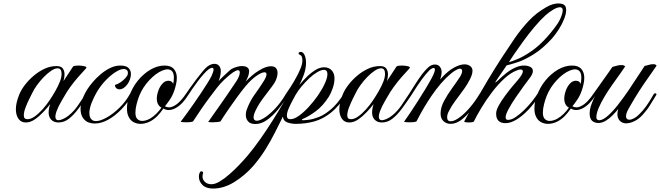

<svg xmlns="http://www.w3.org/2000/svg" viewBox="-20 -704 3826 1113"><path d="M130 6Q102 6 87 -15.5Q72 -37 72 -71Q72 -108 92 -157Q103 -184 125 -212.5Q147 -241 176 -265.5Q205 -290 238.5 -305.5Q272 -321 307 -321Q334 -321 344 -307Q354 -293 354 -273Q354 -254 348 -234L404 -319Q411 -324 435 -324Q453 -324 469.5 -320Q486 -316 479 -308Q471 -298 451.5 -277.5Q432 -257 409.5 -229Q387 -201 367 -170Q357 -153 337.5 -120Q318 -87 307 -57Q301 -39 301 -28Q301 -7 319 -7Q329 -7 346 -14.5Q363 -22 379 -35Q411 -61 435 -97.5Q459 -134 478 -162Q479 -163 480.5 -164Q482 -165 486 -165Q490 -165 492 -161.5Q494 -158 490 -153Q462 -111 435 -74.5Q408 -38 380 -16Q352 6 319 6Q293 6 277.5 -9.5Q262 -25 262 -52Q262 -64 264.5 -77Q267 -90 271 -101Q255 -80 231.5 -55Q208 -30 182 -12Q156 6 130 6ZM139 -13Q159 -13 181.5 -29Q204 -45 227 -70.5Q250 -96 269 -125Q285 -149 300.5 -176Q316 -203 326.5 -229Q337 -255 337 -276Q337 -308 314 -308Q298 -308 277 -294Q256 -280 234.5 -258Q213 -236 194.5 -210.5Q176 -185 165 -161Q162 -155 150.5 -132Q139 -109 128.5 -82Q118 -55 118 -35Q118 -13 139 -13Z M529 12Q511 12 494 6Q474 -1 460.5 -21Q447 -41 447 -72Q447 -95 456 -123.5Q465 -152 486 -186Q498 -205 518 -228.5Q538 -252 564 -274Q590 -296 619 -310Q648 -324 677 -324Q712 -324 725.5 -309.5Q739 -295 739 -275Q739 -259 733 -243Q727 -227 719 -216Q707 -200 695.5 -193Q684 -186 673 -186Q660 -186 652.5 -194.5Q645 -203 647 -212Q663 -216 679.5 -227.5Q696 -239 708 -252.5Q720 -266 721 -276Q723 -291 715.5 -297.5Q708 -304 696 -304Q678 -304 649.5 -286Q621 -268 592 -237.5Q563 -207 541 -170Q523 -139 510.5 -106.5Q498 -74 498 -48Q498 -35 502 -24.5Q506 -14 515 -8Q523 -2 536 -2Q561 -2 598 -22.5Q635 -43 672 -79Q709 -115 735 -162Q738 -167 742 -167Q745 -167 747.5 -163.5Q750 -160 749 -156Q721 -109 684 -70.5Q647 -32 607 -10Q567 12 529 12Z M795 14Q772 14 752.5 3Q733 -8 723 -33Q716 -50 716 -76Q716 -109 728 -143Q746 -196 779 -236.5Q812 -277 852.5 -300.5Q893 -324 934 -324Q971 -324 988 -304Q1005 -284 1005 -253Q1005 -235 1000.5 -215Q996 -195 989 -175Q979 -147 963 -124Q947 -101 936 -88Q958 -76 981.5 -86.5Q1005 -97 1025 -118.5Q1045 -140 1057 -159Q1059 -163 1062.5 -164Q1066 -165 1067 -165Q1077 -165 1071 -153Q1038 -99 998 -77.5Q958 -56 927 -75L925 -72Q910 -50 892 -31.5Q874 -13 852 -1Q839 6 824 10Q809 14 795 14ZM804 -3Q825 -3 849 -16Q870 -28 887.5 -46Q905 -64 916 -80Q905 -85 897 -98.5Q889 -112 889 -132Q889 -153 897.5 -177.5Q906 -202 921.5 -219Q937 -236 956 -236Q968 -236 975.5 -230Q983 -224 983 -216Q985 -221 986.5 -231Q988 -241 988 -253Q988 -279 978 -290.5Q968 -302 951 -302Q944 -302 936.5 -300Q929 -298 921 -295Q884 -280 845.5 -239Q807 -198 787 -148Q779 -128 772 -101Q765 -74 765 -51Q765 -25 776.5 -14Q788 -3 804 -3Z M1461 15Q1431 15 1418 -0.5Q1405 -16 1405 -37Q1405 -56 1412 -73Q1430 -120 1455.5 -155Q1481 -190 1509 -234Q1525 -260 1525 -273Q1525 -285 1513 -285Q1497 -285 1467 -264.5Q1437 -244 1405 -206Q1383 -180 1357.5 -145Q1332 -110 1309 -77Q1286 -44 1272 -22Q1258 0 1258 0Q1252 2 1239 3.5Q1226 5 1213 5Q1205 5 1198.5 4.5Q1192 4 1187 3Q1197 -12 1215.5 -38Q1234 -64 1255.5 -94.5Q1277 -125 1297 -154.5Q1317 -184 1332 -206Q1347 -228 1352 -236Q1370 -265 1370 -284Q1370 -297 1359 -297Q1350 -297 1331 -284.5Q1312 -272 1280 -242Q1259 -222 1239 -197Q1219 -172 1201 -147Q1173 -110 1150 -76.5Q1127 -43 1113.5 -22Q1100 -1 1099 0Q1091 3 1080.5 4Q1070 5 1060 5Q1049 5 1039.5 4Q1030 3 1027 2Q1039 -14 1059 -41Q1079 -68 1101.5 -100.5Q1124 -133 1145.5 -165Q1167 -197 1183 -223Q1199 -249 1206 -263Q1218 -290 1218 -300Q1218 -311 1209 -311Q1204 -311 1192 -304Q1179 -295 1161.5 -275.5Q1144 -256 1126 -232Q1108 -208 1093 -186Q1078 -164 1070 -151Q1068 -150 1065 -150Q1061 -150 1059 -153Q1057 -156 1058 -160Q1065 -171 1081 -193.5Q1097 -216 1116.5 -242Q1136 -268 1154 -289.5Q1172 -311 1183 -319Q1204 -334 1223 -334Q1240 -334 1250 -322.5Q1260 -311 1260 -292Q1260 -266 1247 -233Q1252 -240 1268 -255.5Q1284 -271 1300.5 -286Q1317 -301 1322 -304Q1339 -313 1354.5 -317Q1370 -321 1383 -321Q1408 -321 1418 -309Q1424 -303 1424 -290Q1424 -277 1418 -261Q1412 -245 1404 -231Q1422 -250 1442 -267Q1462 -284 1484 -297Q1504 -309 1520.5 -314.5Q1537 -320 1550 -320Q1589 -320 1589 -280Q1589 -265 1581.5 -245Q1574 -225 1557 -203Q1538 -178 1508.5 -139Q1479 -100 1462 -64Q1450 -39 1450 -24Q1450 -4 1469 -4Q1484 -4 1509 -19Q1539 -37 1573.5 -73Q1608 -109 1639 -162Q1642 -165 1647 -165Q1656 -165 1651 -153Q1623 -107 1591.5 -69Q1560 -31 1527 -8Q1494 15 1461 15Z M1215 389Q1175 389 1154 368.5Q1133 348 1133 320Q1133 304 1140 293Q1143 289 1147 289Q1152 289 1155.5 292.5Q1159 296 1157 300Q1154 309 1154 320Q1154 337 1168 350.5Q1182 364 1206 364Q1227 364 1254.5 347.5Q1282 331 1311.5 305Q1341 279 1368.5 250Q1396 221 1417.5 195.5Q1439 170 1450 155Q1491 101 1526.5 47Q1562 -7 1591.5 -55.5Q1621 -104 1641 -139L1648 -151Q1647 -151 1646 -150.5Q1645 -150 1643 -150Q1639 -150 1636.5 -152Q1634 -154 1635 -156Q1643 -167 1664.5 -200Q1686 -233 1705 -270Q1713 -285 1723 -309.5Q1733 -334 1733 -355Q1733 -364 1730 -373.5Q1727 -383 1720 -385Q1711 -389 1711 -394Q1711 -403 1724 -403Q1735 -403 1743 -390Q1749 -379 1751.5 -366.5Q1754 -354 1754 -341Q1754 -305 1740.5 -269Q1727 -233 1715 -211Q1735 -235 1758.5 -258.5Q1782 -282 1808 -298Q1834 -314 1859 -314Q1886 -314 1902.5 -296.5Q1919 -279 1919 -249Q1919 -221 1908 -190.5Q1897 -160 1886 -143Q1852 -90 1811 -59.5Q1770 -29 1734 -14Q1730 -12 1730 -9Q1730 -7 1737 -7Q1747 -7 1771.5 -10Q1796 -13 1829 -26Q1862 -39 1899 -70.5Q1936 -102 1972 -159Q1975 -164 1977.5 -164.5Q1980 -165 1981 -165Q1984 -165 1986 -162Q1988 -159 1986 -153Q1944 -87 1898 -50.5Q1852 -14 1801.5 0Q1751 14 1694 14Q1669 14 1645.5 5.5Q1622 -3 1620 -28Q1600 12 1575 62Q1550 112 1518.5 162.5Q1487 213 1448 258Q1401 312 1339.5 350.5Q1278 389 1215 389ZM1664 -13Q1685 -13 1713 -33Q1741 -53 1770 -84.5Q1799 -116 1823.5 -151.5Q1848 -187 1863 -220Q1878 -253 1878 -274Q1878 -299 1858 -299Q1842 -299 1819.5 -286Q1797 -273 1773.5 -251Q1750 -229 1729 -204Q1708 -179 1694 -155Q1691 -149 1678.5 -126.5Q1666 -104 1654.5 -78Q1643 -52 1643 -33Q1643 -13 1664 -13Z M2005 6Q1977 6 1962 -15.5Q1947 -37 1947 -71Q1947 -108 1967 -157Q1978 -184 2000 -212.5Q2022 -241 2051 -265.5Q2080 -290 2113.5 -305.5Q2147 -321 2182 -321Q2209 -321 2219 -307Q2229 -293 2229 -273Q2229 -254 2223 -234L2279 -319Q2286 -324 2310 -324Q2328 -324 2344.5 -320Q2361 -316 2354 -308Q2346 -298 2326.5 -277.5Q2307 -257 2284.5 -229Q2262 -201 2242 -170Q2232 -153 2212.5 -120Q2193 -87 2182 -57Q2176 -39 2176 -28Q2176 -7 2194 -7Q2204 -7 2221 -14.5Q2238 -22 2254 -35Q2286 -61 2310 -97.5Q2334 -134 2353 -162Q2354 -163 2355.5 -164Q2357 -165 2361 -165Q2365 -165 2367 -161.5Q2369 -158 2365 -153Q2337 -111 2310 -74.5Q2283 -38 2255 -16Q2227 6 2194 6Q2168 6 2152.5 -9.5Q2137 -25 2137 -52Q2137 -64 2139.5 -77Q2142 -90 2146 -101Q2130 -80 2106.5 -55Q2083 -30 2057 -12Q2031 6 2005 6ZM2014 -13Q2034 -13 2056.5 -29Q2079 -45 2102 -70.5Q2125 -96 2144 -125Q2160 -149 2175.5 -176Q2191 -203 2201.5 -229Q2212 -255 2212 -276Q2212 -308 2189 -308Q2173 -308 2152 -294Q2131 -280 2109.5 -258Q2088 -236 2069.5 -210.5Q2051 -185 2040 -161Q2037 -155 2025.5 -132Q2014 -109 2003.5 -82Q1993 -55 1993 -35Q1993 -13 2014 -13Z M2592 14Q2568 14 2551 -1.5Q2534 -17 2534 -46Q2534 -81 2554 -118.5Q2574 -156 2601 -193Q2628 -230 2648 -261Q2659 -280 2659 -292Q2659 -306 2646 -306Q2636 -306 2616 -293.5Q2596 -281 2565 -251Q2535 -221 2507.5 -184.5Q2480 -148 2457.5 -112Q2435 -76 2418.5 -46Q2402 -16 2394 0Q2387 3 2376.5 4Q2366 5 2355 5Q2330 5 2322 2Q2335 -16 2356.5 -48Q2378 -80 2402 -117.5Q2426 -155 2446 -188Q2457 -207 2470 -229Q2483 -251 2492 -270.5Q2501 -290 2501 -300Q2501 -310 2493 -310Q2488 -310 2480 -305Q2472 -300 2465 -292Q2450 -277 2426.5 -245.5Q2403 -214 2365 -153Q2362 -148 2355 -148Q2347 -148 2351 -159Q2369 -188 2388 -217.5Q2407 -247 2426 -273Q2446 -299 2463.5 -314.5Q2481 -330 2501 -330Q2520 -330 2530 -317Q2540 -304 2540 -287Q2540 -267 2531 -243Q2535 -247 2538.5 -251Q2542 -255 2546 -259Q2581 -296 2614.5 -313.5Q2648 -331 2673 -331Q2692 -331 2705.5 -321Q2719 -311 2719 -294Q2719 -274 2705 -246Q2691 -218 2673.5 -193Q2656 -168 2645 -154Q2638 -144 2618 -117.5Q2598 -91 2584 -63Q2577 -51 2574.5 -41.5Q2572 -32 2572 -24Q2572 -1 2593 -1Q2616 -1 2650 -28Q2677 -49 2705.5 -82.5Q2734 -116 2760 -159Q2763 -164 2766 -164.5Q2769 -165 2770 -165Q2777 -165 2774 -153Q2745 -107 2713.5 -68Q2682 -29 2650 -6Q2621 14 2592 14Z M2911 10Q2856 10 2856 -45Q2856 -65 2871.5 -93Q2887 -121 2909 -150.5Q2931 -180 2951 -204Q2971 -228 2981 -239Q3011 -275 3011 -290Q3011 -301 2998 -301Q2988 -301 2979 -297Q2942 -284 2904 -249Q2866 -214 2831.5 -168.5Q2797 -123 2770 -78Q2743 -33 2727 0Q2726 3 2716.5 4.5Q2707 6 2696 6Q2686 6 2678.5 4.5Q2671 3 2671 0Q2671 0 2689 -33Q2707 -66 2738 -120.5Q2769 -175 2808.5 -241Q2848 -307 2891 -373Q2926 -427 2963 -481Q3000 -535 3044.5 -582.5Q3089 -630 3146 -662Q3168 -675 3185.5 -679.5Q3203 -684 3216 -684Q3229 -684 3239 -681Q3262 -675 3262 -646Q3262 -624 3250 -593.5Q3238 -563 3219 -533.5Q3200 -504 3180 -481Q3126 -422 3074 -389.5Q3022 -357 2980.5 -343.5Q2939 -330 2917 -325Q2909 -314 2894 -291.5Q2879 -269 2861 -243Q2851 -229 2851 -226Q2851 -225 2855 -227.5Q2859 -230 2864 -235Q2890 -261 2918.5 -283Q2947 -305 2976 -316Q2997 -324 3018 -324Q3038 -324 3053.5 -316.5Q3069 -309 3069 -292Q3069 -277 3054 -256Q3041 -239 3017.5 -207Q2994 -175 2969.5 -139Q2945 -103 2928 -71.5Q2911 -40 2911 -24Q2911 -9 2925 -9Q2945 -9 2969.5 -25.5Q2994 -42 3019 -66.5Q3044 -91 3064.5 -117Q3085 -143 3097 -162Q3101 -164 3104 -164Q3114 -164 3109 -153Q3079 -106 3044 -69Q3009 -32 2974.5 -11Q2940 10 2911 10ZM2930 -344Q2949 -348 2983.5 -363Q3018 -378 3061.5 -408Q3105 -438 3150 -488Q3168 -508 3191.5 -538Q3215 -568 3227 -593Q3235 -611 3238.5 -623.5Q3242 -636 3242 -644Q3242 -662 3226 -662Q3210 -662 3186 -647.5Q3162 -633 3143 -616Q3112 -588 3078 -547.5Q3044 -507 3013.5 -465Q2983 -423 2960.5 -390Q2938 -357 2930 -344Z M3157 14Q3134 14 3114.5 3Q3095 -8 3085 -33Q3078 -50 3078 -76Q3078 -109 3090 -143Q3108 -196 3141 -236.5Q3174 -277 3214.5 -300.5Q3255 -324 3296 -324Q3333 -324 3350 -304Q3367 -284 3367 -253Q3367 -235 3362.5 -215Q3358 -195 3351 -175Q3341 -147 3325 -124Q3309 -101 3298 -88Q3320 -76 3343.5 -86.5Q3367 -97 3387 -118.5Q3407 -140 3419 -159Q3421 -163 3424.5 -164Q3428 -165 3429 -165Q3439 -165 3433 -153Q3400 -99 3360 -77.5Q3320 -56 3289 -75L3287 -72Q3272 -50 3254 -31.5Q3236 -13 3214 -1Q3201 6 3186 10Q3171 14 3157 14ZM3166 -3Q3187 -3 3211 -16Q3232 -28 3249.5 -46Q3267 -64 3278 -80Q3267 -85 3259 -98.5Q3251 -112 3251 -132Q3251 -153 3259.5 -177.5Q3268 -202 3283.5 -219Q3299 -236 3318 -236Q3330 -236 3337.5 -230Q3345 -224 3345 -216Q3347 -221 3348.5 -231Q3350 -241 3350 -253Q3350 -279 3340 -290.5Q3330 -302 3313 -302Q3306 -302 3298.5 -300Q3291 -298 3283 -295Q3246 -280 3207.5 -239Q3169 -198 3149 -148Q3141 -128 3134 -101Q3127 -74 3127 -51Q3127 -25 3138.5 -14Q3150 -3 3166 -3Z M3609 11Q3589 11 3574 -3Q3559 -17 3559 -43Q3559 -54 3564 -72Q3550 -55 3531.5 -36Q3513 -17 3491.5 -4Q3470 9 3448 9Q3436 9 3427 5Q3411 -1 3404.5 -14.5Q3398 -28 3398 -44Q3398 -72 3409.5 -102Q3421 -132 3430 -149Q3429 -148 3427 -148Q3423 -148 3419.5 -151.5Q3416 -155 3419 -159Q3426 -168 3440.5 -189Q3455 -210 3473 -235Q3491 -260 3506.5 -282Q3522 -304 3530 -316Q3538 -318 3553.5 -322.5Q3569 -327 3582 -327Q3597 -327 3604 -319Q3593 -302 3573 -274Q3553 -246 3529.5 -213Q3506 -180 3485 -145Q3464 -110 3450.5 -78.5Q3437 -47 3437 -24Q3437 -7 3455 -7Q3476 -8 3504.5 -33.5Q3533 -59 3563.5 -98Q3594 -137 3622 -178Q3667 -246 3692 -284Q3717 -322 3717 -322Q3725 -323 3739.5 -327.5Q3754 -332 3767 -332Q3782 -332 3786 -323Q3779 -312 3757.5 -282Q3736 -252 3709.5 -213Q3683 -174 3659 -134Q3651 -121 3641 -103.5Q3631 -86 3623 -72Q3614 -56 3611.5 -46Q3609 -36 3609 -30Q3609 -10 3629 -10Q3640 -10 3656 -18.5Q3672 -27 3686 -42Q3705 -60 3724.5 -86.5Q3744 -113 3770 -159Q3772 -163 3779 -163Q3784 -163 3785 -159.5Q3786 -156 3784 -153Q3765 -122 3747.5 -93.5Q3730 -65 3705 -38Q3682 -13 3656.5 -1Q3631 11 3609 11Z"/></svg>

Font: Fleur De Leah
Style: Regular
Weight: 400
Designer: Robert E. Leuschke
Foundry: Robert E. Leuschke
Version: Version 1.010; ttfautohint (v1.8.3)